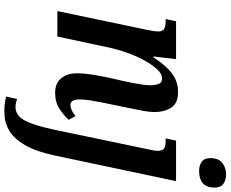

<svg xmlns="http://www.w3.org/2000/svg" viewBox="-107 -695 1041 867"><g transform="rotate(90 413.5 -261.5)"><path d="M399 10Q355 10 332.5 -18.5Q310 -47 311 -92Q311 -115 315 -144Q319 -173 328 -219L346 -299Q349 -312 353.5 -334.5Q358 -357 361.5 -380Q365 -403 365 -421Q365 -439 359.5 -456Q354 -473 334 -473Q313 -473 291.5 -449Q270 -425 250.5 -388.5Q231 -352 217 -311.5Q203 -271 196 -239L145 0H30L114 -401Q117 -415 119.5 -430Q122 -445 122 -456Q122 -475 110.5 -482Q99 -489 79 -489H66L76 -536H247L235 -434H239Q275 -490 311.5 -517.5Q348 -545 396 -545Q447 -545 466.5 -513.5Q486 -482 486 -440Q486 -414 479 -380Q472 -346 467 -319L444 -208Q438 -177 433.5 -149.5Q429 -122 429 -101Q429 -59 454 -59Q476 -59 504 -82L521 -51Q502 -30 472 -10Q442 10 399 10ZM752 -640Q727 -640 710.5 -652Q694 -664 694 -691Q694 -728 716 -745Q738 -762 768 -762Q792 -762 809.5 -750Q827 -738 827 -710Q827 -673 807 -656.5Q787 -640 752 -640ZM493 239Q469 240 452 238Q435 236 416 231L427 182Q433 184 443.5 186.5Q454 189 463 189Q501 189 523.5 148.5Q546 108 567 8L654 -409Q657 -424 659 -433.5Q661 -443 661 -454Q661 -475 650.5 -482Q640 -489 619 -489H605L615 -536H798L683 8Q665 95 635.5 145.5Q606 196 569.5 217.5Q533 239 493 239Z"/></g></svg>

Font: Noto Serif ExtraCondensed SemiBold
Style: Italic
Weight: 600
Width: 2
Italic angle: -12°
Designer: Monotype Design Team
Foundry: Monotype Imaging Inc.
Version: Version 2.013